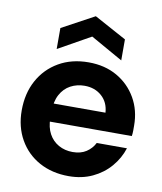

<svg xmlns="http://www.w3.org/2000/svg" viewBox="-82 -785 731 864"><g transform="rotate(10 283.5 -353.0)"><path d="M290 12Q214 12 155.5 -20Q97 -52 64 -110Q31 -168 31 -243Q31 -321 63.5 -380.5Q96 -440 154.5 -474Q213 -508 291 -508Q365 -508 421 -476Q477 -444 509 -388.5Q541 -333 541 -263Q541 -253 541 -240.5Q541 -228 539 -215H127V-298H404Q401 -345 369.5 -373Q338 -401 291 -401Q256 -401 227 -385.5Q198 -370 181 -338.5Q164 -307 164 -259V-230Q164 -189 180 -159.5Q196 -130 224.5 -114Q253 -98 289 -98Q326 -98 351 -114.5Q376 -131 389 -157H527Q512 -110 479 -71.5Q446 -33 398 -10.5Q350 12 290 12ZM138 -542V-638L286 -718L433 -638V-542L286 -625Z"/></g></svg>

Font: DM Sans 36pt
Style: Bold
Weight: 700
Version: Version 4.004;gftools[0.9.30]